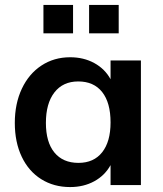

<svg xmlns="http://www.w3.org/2000/svg" viewBox="-20 -750 659 778"><path d="M551 -505V0H428V-81Q405 -39 362 -15.5Q319 8 264 8Q198 8 147 -24Q96 -56 68 -115Q40 -174 40 -252Q40 -330 68.5 -390.5Q97 -451 148 -484.5Q199 -518 264 -518Q319 -518 362 -494.5Q405 -471 428 -429V-505ZM428 -254Q428 -334 394 -377Q360 -420 297 -420Q235 -420 200.5 -375.5Q166 -331 166 -252Q166 -174 200.5 -132Q235 -90 298 -90Q360 -90 394 -133Q428 -176 428 -254ZM276 -730V-615H156V-730ZM461 -730V-615H341V-730Z"/></svg>

Font: Muli
Style: Bold
Weight: 700
Designer: Vernon Adams
Foundry: Vernon Adams
Version: Version 2.001